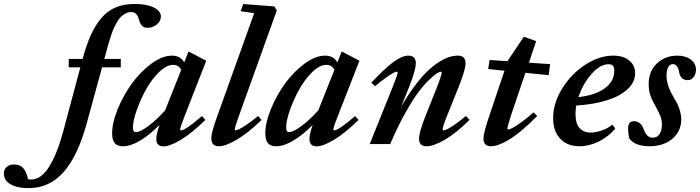

<svg xmlns="http://www.w3.org/2000/svg" viewBox="-289 -746 3623 994"><path d="M-140.6 228Q-200.7 228 -234.9 207.8Q-269 187.5 -269 153.3Q-269 131.8 -255.1 118.7Q-241.2 105.5 -215.8 105.5Q-187 105.5 -169.7 123.3Q-152.3 141.1 -144 181.6Q-134.3 183.6 -128.4 183.6Q-76.7 183.6 -35.2 117.9Q6.3 52.2 37.1 -61.5L127 -397.5H66.9V-440.9H138.7Q158.2 -513.2 180.7 -563.5Q203.1 -613.8 234.9 -651.6Q266.6 -689.5 309.6 -707.5Q352.5 -725.6 408.7 -725.6Q469.2 -725.6 506.6 -707.5Q543.9 -689.5 543.9 -660.2Q543.9 -637.2 522.9 -619.6Q502 -602.1 475.1 -602.1Q454.6 -602.1 444.6 -614.3Q434.6 -626.5 429.7 -647Q419.9 -683.6 390.6 -683.6Q375 -683.6 361.1 -676.3Q347.2 -668.9 336.9 -658.9Q326.7 -648.9 316.2 -630.4Q305.7 -611.8 299.3 -597.7Q293 -583.5 284.9 -559.1Q276.9 -534.7 273.2 -521.5Q269.5 -508.3 262.7 -483.4L251 -440.9H336.4V-397.5H239.3L162.1 -114.7Q114.7 60.5 40.8 144.3Q-33.2 228 -140.6 228Z M347.2 11.2Q318.8 11.2 305.2 -4.9Q291.5 -21 291.5 -55.2Q291.5 -111.3 320.8 -182.4Q350.1 -253.4 394 -314Q438 -374.5 494.6 -416.3Q551.3 -458 601.1 -458Q645.5 -458 664.6 -422.9L687 -479.5L778.8 -431.6L667 -145.5Q644 -88.4 644 -75.7Q644 -70.8 647 -70.8Q670.9 -70.8 756.3 -145L774.4 -125.5Q705.6 -57.6 648.2 -22.9Q590.8 11.7 557.1 11.7Q520 11.7 520 -26.9Q520 -50.8 536.6 -99.1Q487.3 -48.8 437.7 -18.8Q388.2 11.2 347.2 11.2ZM399.4 -86.9Q399.4 -73.7 402.8 -67.9Q406.2 -62 415 -62Q436.5 -62 479.2 -93.8Q522 -125.5 565.9 -174.8L649.4 -384.8Q635.7 -410.2 606.9 -410.2Q572.8 -410.2 533.9 -372.1Q495.1 -334 466.3 -281.5Q437.5 -229 418.5 -174.6Q399.4 -120.1 399.4 -86.9Z M844.2 11.2Q805.2 11.2 805.2 -29.3Q805.2 -61.5 835.9 -145L1026.9 -677.7L957 -688L970.2 -725.1L1131.3 -712.9L1144 -691.9L947.8 -146Q926.3 -85.9 926.3 -75.2Q926.3 -71.3 931.2 -71.3Q936.5 -71.3 949.5 -77.4Q962.4 -83.5 988.8 -101.3Q1015.1 -119.1 1047.4 -145.5L1064.9 -125Q996.6 -58.1 937.7 -23.4Q878.9 11.2 844.2 11.2Z M1140.1 11.2Q1111.8 11.2 1098.1 -4.9Q1084.5 -21 1084.5 -55.2Q1084.5 -111.3 1113.8 -182.4Q1143.1 -253.4 1187 -314Q1231 -374.5 1287.6 -416.3Q1344.2 -458 1394 -458Q1438.5 -458 1457.5 -422.9L1480 -479.5L1571.8 -431.6L1460 -145.5Q1437 -88.4 1437 -75.7Q1437 -70.8 1439.9 -70.8Q1463.9 -70.8 1549.3 -145L1567.4 -125.5Q1498.5 -57.6 1441.2 -22.9Q1383.8 11.7 1350.1 11.7Q1313 11.7 1313 -26.9Q1313 -50.8 1329.6 -99.1Q1280.3 -48.8 1230.7 -18.8Q1181.2 11.2 1140.1 11.2ZM1192.4 -86.9Q1192.4 -73.7 1195.8 -67.9Q1199.2 -62 1208 -62Q1229.5 -62 1272.2 -93.8Q1314.9 -125.5 1358.9 -174.8L1442.4 -384.8Q1428.7 -410.2 1399.9 -410.2Q1365.7 -410.2 1326.9 -372.1Q1288.1 -334 1259.3 -281.5Q1230.5 -229 1211.4 -174.6Q1192.4 -120.1 1192.4 -86.9Z M1625 0 1743.7 -295.4Q1769.5 -358.9 1769.5 -371.1Q1769.5 -375 1765.1 -375Q1759.8 -375 1747.3 -368.4Q1734.9 -361.8 1709.5 -344Q1684.1 -326.2 1652.8 -299.8L1633.3 -317.9Q1698.7 -388.2 1745.4 -423.1Q1792 -458 1824.2 -458Q1863.8 -458 1863.8 -418.9Q1863.8 -384.8 1832 -303.7L1787.6 -192.4Q1821.3 -252 1856.2 -298.8Q1891.1 -345.7 1921.4 -375Q1951.7 -404.3 1981.7 -423.6Q2011.7 -442.9 2035.6 -450.4Q2059.6 -458 2081.1 -458Q2121.1 -458 2121.1 -418.9Q2121.1 -381.8 2078.1 -277.3L2025.4 -146.5Q2002.4 -89.4 2002.4 -75.7Q2002.4 -70.8 2007.3 -70.8Q2013.2 -70.8 2026.1 -76.9Q2039.1 -83 2064.9 -100.8Q2090.8 -118.7 2123 -145.5L2142.1 -125.5Q2073.2 -57.1 2014.6 -22.9Q1956.1 11.2 1919.4 11.2Q1880.4 11.2 1880.4 -27.3Q1880.4 -61.5 1913.6 -145L1972.2 -292Q1997.6 -356.9 1997.6 -371.6Q1997.6 -375 1993.7 -375Q1988.8 -375 1976.1 -368.2Q1963.4 -361.3 1937.3 -337.2Q1911.1 -313 1881.6 -274.9Q1852.1 -236.8 1811.3 -164.8Q1770.5 -92.8 1731 0Z M2252.9 11.2Q2213.9 11.2 2213.9 -29.3Q2213.9 -57.1 2243.7 -145L2322.8 -379.9L2238.3 -388.7L2245.6 -435.5L2339.4 -429.2L2340.3 -432.6L2422.9 -555.7L2486.8 -533.2L2449.2 -421.4L2559.1 -414.1L2551.3 -356.9L2431.2 -369.1L2357.4 -151.4Q2337.9 -91.8 2337.9 -78.6Q2337.9 -75.7 2341.3 -75.7Q2347.7 -75.7 2362.1 -82.5Q2376.5 -89.4 2406.7 -110.6Q2437 -131.8 2473.1 -164.1L2492.2 -146Q2410.6 -62.5 2350.6 -25.6Q2290.5 11.2 2252.9 11.2Z M2710.9 11.2Q2648.9 11.2 2611.8 -27.3Q2574.7 -65.9 2574.7 -134.8Q2574.7 -210.9 2620.8 -286.6Q2667 -362.3 2740 -410.2Q2813 -458 2886.2 -458Q2937 -458 2968 -433.3Q2999 -408.7 2999 -367.2Q2999 -319.3 2958.3 -282.7Q2917.5 -246.1 2849.6 -225.6Q2781.7 -205.1 2694.3 -199.7Q2690.4 -180.2 2690.4 -156.2Q2690.4 -107.4 2711.2 -83.5Q2731.9 -59.6 2769 -59.6Q2793.9 -59.6 2826.7 -70.6Q2859.4 -81.5 2880.9 -101.1L2896.5 -80.6Q2861.8 -38.6 2811.5 -13.7Q2761.2 11.2 2710.9 11.2ZM2861.8 -413.6Q2817.9 -413.6 2773.2 -362.8Q2728.5 -312 2705.6 -243.2Q2792.5 -252.9 2841.8 -288.8Q2891.1 -324.7 2891.1 -379.9Q2891.1 -398.9 2883.5 -406.2Q2876 -413.6 2861.8 -413.6Z M3073.7 11.2Q3000.5 11.2 2969.7 -27.8Q2962.9 -51.3 2962.9 -81.5Q2962.9 -118.7 2993.7 -118.7Q3010.3 -118.7 3023.2 -107.9Q3036.1 -97.2 3042.5 -79.1Q3050.8 -56.6 3061.8 -44.9Q3072.8 -33.2 3089.8 -33.2Q3113.8 -33.2 3125.7 -52.2Q3137.7 -71.3 3137.7 -101.1Q3137.7 -124.5 3129.9 -144.8Q3122.1 -165 3104.5 -196.3Q3086.9 -226.1 3078.1 -251.7Q3069.3 -277.3 3069.3 -310.5Q3069.3 -378.4 3112.5 -418.2Q3155.8 -458 3217.8 -458Q3259.8 -458 3286.9 -438Q3314 -418 3314 -384.8Q3314 -362.3 3301.8 -346.7Q3289.6 -331.1 3271 -331.1Q3251 -331.1 3240.2 -343.3Q3229.5 -355.5 3226.6 -373.5Q3224.6 -389.2 3216.1 -401.6Q3207.5 -414.1 3194.8 -414.1Q3179.2 -414.1 3170.4 -397.9Q3161.6 -381.8 3161.6 -356Q3161.6 -305.7 3193.8 -251Q3209 -225.1 3216.3 -211.2Q3223.6 -197.3 3230.7 -173.8Q3237.8 -150.4 3237.8 -127.4Q3237.8 -84.5 3214.6 -52.2Q3191.4 -20 3154.8 -4.4Q3118.2 11.2 3073.7 11.2Z"/></svg>

Font: Elstob 8pt
Style: Bold Italic
Weight: 700
Italic angle: -20°
Designer: Peter S. Baker
Version: Version 1.015